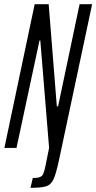

<svg xmlns="http://www.w3.org/2000/svg" viewBox="-20 -708 461 919"><path d="M197 89 215 0 173 -514H169L59 0H1L146 -688H213L252 -199H258L361 -688H421L262 60Q248 125 236 150.5Q224 176 201.5 183.5Q179 191 126 191L137 144Q160 144 171 139.5Q182 135 187 124Q192 113 197 89Z"/></svg>

Font: Saira Ultra Condensed
Style: Italic
Weight: 400
Width: 1
Italic angle: -12°
Designer: Hector Gatti with collaboration of the Omnibus-Type team
Foundry: Omnibus-Type
Version: Version 1.001; ttfautohint (v1.8)